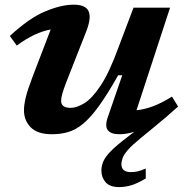

<svg xmlns="http://www.w3.org/2000/svg" viewBox="-20 -548 776 801"><path d="M723 -103.5Q696.5 -79.5 670 -57Q643.5 -34.5 616.5 -12.5L566 29Q531 57.5 514 77Q497 96.5 491.8 110.8Q486.5 125 486.5 137.5Q486.5 170 526.5 170Q541 170 554.5 167Q568 164 588 155V196.5Q553 217.5 527.5 225Q502 232.5 477 232.5Q438 232.5 420.5 212.2Q403 192 403 164Q403 144 411.2 125Q419.5 106 442.8 82.2Q466 58.5 511 24.5L540.5 1.5Q522 7.5 506.5 9.8Q491 12 478.5 12Q442.5 12 429.5 -5.2Q416.5 -22.5 430.5 -61.5L490 -234H473Q428 -154.5 392.8 -105.8Q357.5 -57 326.5 -31.5Q295.5 -6 264.2 3Q233 12 196.5 12Q137 12 108.5 -16.5Q80 -45 80 -88.5Q80 -109.5 87.2 -140.8Q94.5 -172 116 -228L191.5 -425Q125.5 -413.5 50 -358L21 -398Q103 -473.5 169.8 -501Q236.5 -528.5 287 -528.5Q336.5 -528.5 349.2 -502Q362 -475.5 341 -420L255.5 -202.5Q244.5 -173.5 239.8 -156.2Q235 -139 235 -128Q235 -98 274 -98Q300 -98 332 -117.5Q364 -137 400.2 -191.5Q436.5 -246 474.5 -351L537 -516H689.5L549.5 -88Q583.5 -91.5 619.8 -105.2Q656 -119 697.5 -145Z"/></svg>

Font: Newsreader Caption SemiBold
Style: Italic
Weight: 600
Italic angle: -17°
Designer: Hugues Gentile
Foundry: Production Type
Version: Version 1.001